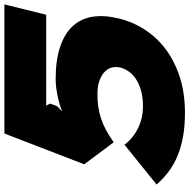

<svg xmlns="http://www.w3.org/2000/svg" viewBox="-14 -836 861 873"><g transform="rotate(-90 416.5 -399.5)"><path d="M769 -290Q754 -227 718.5 -172Q683 -117 629 -76.5Q575 -36 502.5 -12.5Q430 11 340 11Q281 11 233.5 2.5Q186 -6 146.5 -22Q107 -38 74.5 -62Q42 -86 14 -118L195 -264Q223 -226 269 -203Q315 -180 370 -180Q411 -180 442 -189Q473 -198 494.5 -212.5Q516 -227 528.5 -245.5Q541 -264 546 -283Q550 -300 546.5 -318.5Q543 -337 528.5 -352Q514 -367 488.5 -377Q463 -387 424 -387Q393 -387 366.5 -383Q340 -379 314 -370.5Q288 -362 262 -348Q236 -334 206 -313L106 -447L246 -810H833L786 -620H373L382 -602L370 -570L348 -549L349 -548Q362 -554 379.5 -559Q397 -564 416.5 -568Q436 -572 455.5 -574.5Q475 -577 492 -577Q580 -577 640.5 -556.5Q701 -536 735 -498.5Q769 -461 777 -408Q785 -355 769 -290Z"/></g></svg>

Font: TypoPRO Sinkin Sans
Style: 900 X Black Italic
Weight: 950
Italic angle: -112°
Designer: Keith Bates
Foundry: K-Type
Version: Sinkin Sans (version 1.0)  by Keith Bates   •   © 2014   www